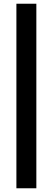

<svg xmlns="http://www.w3.org/2000/svg" viewBox="-20 -758 284 1030"><path d="M68 252V-738H175V252Z"/></svg>

Font: Celebes
Style: Bold
Weight: 700
Designer: Anugrah Pasau
Foundry: Lafontype
Version: Version 1.000; ttfautohint (v1.8.4)